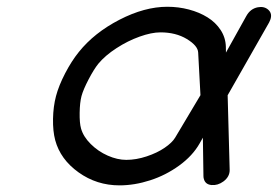

<svg xmlns="http://www.w3.org/2000/svg" viewBox="-20 -559 837 579"><path d="M224.4 -171.4Q231.4 -146.7 253.7 -124.6Q275.9 -102.5 304.9 -89.7Q334 -76.9 360.8 -76.9Q390.6 -76.9 422.2 -87.4Q453.9 -97.9 476.4 -113.3Q499 -128.7 508.1 -143.8L584.5 -272L577.6 -400.6Q576.7 -421.1 543.5 -441.3Q510.3 -461.4 463.9 -461.4Q437 -461.4 401.1 -448.6Q365.2 -435.8 331.2 -413.7Q297.1 -391.6 276.6 -366.9Q263.2 -350.3 247.1 -319.5Q231 -288.6 225.8 -269.3Q220.7 -250 220.2 -218.9Q219.7 -187.7 224.4 -171.4ZM661.4 -400.4 722.7 -510.5Q735.1 -533 757.8 -537.1Q776.4 -540.5 788.6 -530Q802.2 -518.1 794.9 -498.8Q793.7 -495.1 791.5 -491.2L666.5 -271.7L672.6 -47.1Q673.1 -26.1 653.6 -11.7Q636.5 0.7 617.9 -1Q599.1 -2.7 594.7 -19.5Q593.5 -23.4 593.5 -28.1L591.8 -143.8L582 -126.5Q560.8 -89.1 520.4 -59.8Q480 -30.5 432.9 -15.3Q385.7 0 340.3 0Q271.7 0 216.9 -39.2Q162.1 -78.4 146.5 -136.2Q139.2 -163.8 139.9 -200.8Q140.6 -237.8 148.9 -269.3Q157.2 -300.8 176.4 -337.8Q195.6 -374.8 217.8 -402.3Q264.2 -460.2 340.1 -499.4Q416 -538.6 484.6 -538.6Q518.3 -538.6 549.7 -530.3Q581.1 -522 605.6 -506.8Q630.1 -491.7 645.3 -468.6Q660.4 -445.6 661.1 -418Z"/></svg>

Font: Tecnico
Style: GruesoInclinado
Weight: 700
Italic angle: -15°
Version: Version 1.3